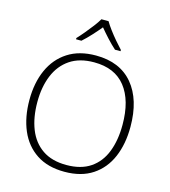

<svg xmlns="http://www.w3.org/2000/svg" viewBox="-135 -1054 1034 1171"><g transform="rotate(15 381.5 -468.5)"><path d="M700 -358Q700 -250 664.5 -167Q629 -84 558 -37Q487 10 381 10Q275 10 204 -37Q133 -84 97.5 -167Q62 -250 62 -359Q62 -467 99 -549.5Q136 -632 208 -678.5Q280 -725 385 -725Q537 -725 618.5 -627.5Q700 -530 700 -358ZM112 -359Q112 -262 141 -188.5Q170 -115 230 -74Q290 -33 382 -33Q474 -33 533.5 -73.5Q593 -114 621.5 -187.5Q650 -261 650 -358Q650 -512 583 -597Q516 -682 385 -682Q293 -682 232.5 -641Q172 -600 142 -527Q112 -454 112 -359ZM404 -947Q416 -926 436.5 -898.5Q457 -871 480 -844Q503 -817 522 -797V-789H487Q460 -813 432 -843.5Q404 -874 381 -902Q358 -874 330 -843.5Q302 -813 275 -789H241V-797Q260 -817 282.5 -844Q305 -871 326 -898.5Q347 -926 359 -947Z"/></g></svg>

Font: Noto Kufi Arabic ExtraLight
Style: Regular
Weight: 200
Designer: Monotype Design Team, David Williams, Khaled Hosny
Foundry: Google LLC
Version: Version 2.109; ttfautohint (v1.8.4.7-5d5b)